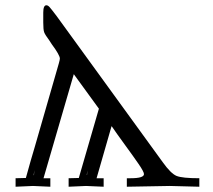

<svg xmlns="http://www.w3.org/2000/svg" viewBox="-20 -708 806 728"><path d="M39.1 0V-32.2L78.1 -33.2Q84 -56.2 96.4 -98.6Q108.9 -141.1 111.8 -150.9L203.1 -467.8Q207 -481.9 207 -485.8Q207 -499 175.8 -541Q170.9 -548.8 168 -553.2Q150.9 -576.2 147.5 -585.7Q144 -595.2 144 -623V-660.2Q144 -688 155.8 -688Q161.6 -688 167.7 -681.4Q173.8 -674.8 194.8 -647L597.2 -92.8Q627.9 -49.8 649.4 -41Q670.9 -32.2 735.8 -32.2V0L624 -2.9L460.9 0V-32.2H475.1Q525.9 -32.2 525.9 -47.9Q525.9 -56.6 505.4 -86.4Q484.9 -116.2 452.4 -160.6Q419.9 -205.1 403.8 -229H402.8L346.2 -32.2H373V0L306.2 -2.9L240.2 0V-32.2L278.8 -33.2L355 -295.9L259.8 -426.8L145 -32.2H170.9V0L105 -2.9ZM107.9 -43.9H108.9L109.9 -63ZM309.1 -44.9H310.1L311 -62Z"/></svg>

Font: CMU Serif Upright Italic
Style: UprightItalic
Weight: 500
Version: Version 0.7.0